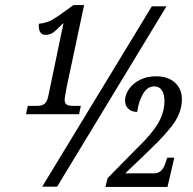

<svg xmlns="http://www.w3.org/2000/svg" viewBox="-20 -739 763 760"><path d="M90 -320H128Q145 -320 155.5 -327.5Q166 -335 171 -358L231 -646H229Q203 -619 190 -610Q177 -601 159 -601Q145 -601 138.5 -613Q132 -625 134 -645Q164 -648 185.5 -660Q207 -672 253 -706Q265 -714 271 -719H313L243 -390Q242 -381 239 -366.5Q236 -352 236 -344Q236 -330 244 -325Q252 -320 268 -320H300L293 -287H83ZM581 -714H639L206 0H147ZM406 -34 526 -156Q584 -212 607.5 -254Q631 -296 631 -339Q631 -365 621 -381Q611 -397 590 -397Q564 -397 546.5 -368Q529 -339 523 -296Q501 -296 488 -308.5Q475 -321 475 -341Q475 -364 490.5 -386.5Q506 -409 534 -423Q562 -437 598 -437Q645 -437 672.5 -412Q700 -387 700 -346Q700 -301 673 -258.5Q646 -216 573 -146L476 -53H591Q622 -53 635 -94L642 -115H670L643 1H397Z"/></svg>

Font: Noto Serif Cond
Style: Italic
Weight: 400
Width: 3
Italic angle: -12°
Designer: Monotype Design Team
Foundry: Monotype Imaging Inc.
Version: Version 1.001